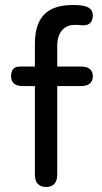

<svg xmlns="http://www.w3.org/2000/svg" viewBox="-20 -745 405 765"><path d="M164 0C192 0 208 -17 208 -48V-402H303C333 -402 350 -416 350 -441C350 -467 333 -480 302 -480H208V-561C208 -618 236 -646 280 -646C289 -646 299 -645 309 -644C338 -643 349 -659 350 -682C350 -719 316 -725 270 -725C180 -725 119 -688 119 -570V-480H59C36 -480 24 -467 24 -441C24 -416 40 -402 71 -402H119V-48C119 -17 135 0 164 0Z"/></svg>

Font: 寒蝉半圆体
Style: Regular
Weight: 400
Designer: Yoshimichi Ohira & Warren
Foundry: ChillType
Version: Version 1.800;Glyphs 3.1.1 (3135)